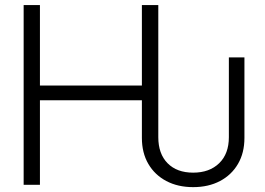

<svg xmlns="http://www.w3.org/2000/svg" viewBox="-20 -748 1072 777"><path d="M761.7 9.3Q699.7 9.3 653.1 -15.4Q606.4 -40 580.3 -84.7Q554.2 -129.4 554.2 -189.9V-342.3H141.6V0H75.7V-727.5H141.6V-401.9H554.2V-727.5H620.6V-192.9Q620.6 -125.5 658.2 -87.4Q695.8 -49.3 761.7 -49.3Q827.6 -49.3 866.9 -87.4Q906.2 -125.5 906.2 -192.9V-515.6H969.2V-189.9Q969.2 -129.4 943.1 -84.7Q917 -40 870.4 -15.4Q823.7 9.3 761.7 9.3Z"/></svg>

Font: Inter Display Light
Style: Regular
Weight: 300
Designer: Rasmus Andersson
Foundry: rsms
Version: Version 4.000;git-a52131595